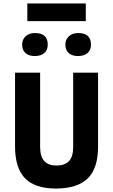

<svg xmlns="http://www.w3.org/2000/svg" viewBox="-20 -1075 654 1110"><path d="M403 -226V-655H547V-228Q547 -101 486.5 -43Q426 15 303 15Q182 15 124.5 -44.5Q67 -104 67 -228V-655H212V-226Q212 -170 236 -144Q260 -118 307 -118Q354 -118 378.5 -143Q403 -168 403 -226ZM138 -953V-1055H476V-953ZM181 -751Q147 -751 127.5 -768Q108 -785 108 -817Q108 -846 128 -865Q148 -884 182 -884Q256 -884 256 -817Q256 -785 236 -768Q216 -751 181 -751ZM431 -751Q397 -751 377.5 -768Q358 -785 358 -817Q358 -846 378 -865Q398 -884 432 -884Q506 -884 506 -817Q506 -785 486 -768Q466 -751 431 -751Z"/></svg>

Font: Intel One Mono Light
Style: Regular
Weight: 300
Monospace: yes
Designer: Fred Shallcrass
Foundry: Frere-Jones Type LLC
Version: Version 1.004